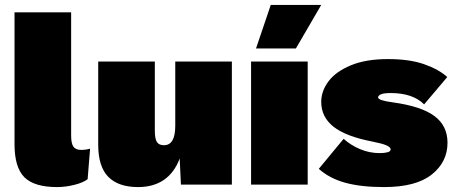

<svg xmlns="http://www.w3.org/2000/svg" viewBox="-20 -750 1846 780"><path d="M269 -199Q269 -168 278 -154.5Q287 -141 310 -141Q328 -141 346 -146L336 -22Q318 -8 282 1Q246 10 212 10Q119 10 79 -30Q39 -70 39 -164V-700H269Z M922 -500V0H715L710 -106Q688 -48 645.5 -19Q603 10 541 10Q461 10 420 -31.5Q379 -73 379 -162V-500H609V-219Q609 -186 617.5 -173Q626 -160 646 -160Q692 -160 692 -239V-500Z M1230 0H1000V-500H1230ZM1285 -730 1182 -553H1020L1080 -730Z M1275 -64 1376 -186Q1405 -160 1443 -144Q1481 -128 1523 -128Q1542 -128 1554.5 -131.5Q1567 -135 1567 -143Q1567 -152 1550 -159.5Q1533 -167 1492 -175Q1384 -196 1334.5 -235.5Q1285 -275 1285 -336Q1285 -380 1314.5 -419.5Q1344 -459 1405 -484.5Q1466 -510 1556 -510Q1644 -510 1703.5 -489Q1763 -468 1797 -437L1703 -326Q1657 -372 1567 -372Q1540 -372 1528 -367Q1516 -362 1516 -354Q1516 -342 1577 -334Q1692 -318 1745 -278.5Q1798 -239 1798 -170Q1798 -92 1734 -41Q1670 10 1540 10Q1447 10 1383 -7.5Q1319 -25 1275 -64Z"/></svg>

Font: Work Sans Black
Style: Regular
Weight: 900
Designer: Wei Huang
Foundry: Wei Huang
Version: Version 1.500